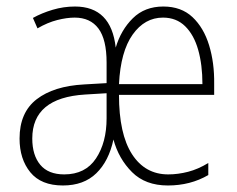

<svg xmlns="http://www.w3.org/2000/svg" viewBox="-20 -559 727 589"><path d="M481 -539Q536 -539 570.5 -506.5Q605 -474 621.5 -420Q638 -366 637 -301V-268H345Q345 -148 385 -86Q425 -24 496 -24Q526 -24 557 -32Q588 -40 619 -59V-22Q564 10 495 10Q426 10 385 -31Q344 -72 328 -131Q314 -65 275.5 -27.5Q237 10 173 10Q106 10 73 -30.5Q40 -71 40 -134Q40 -214 92.5 -254.5Q145 -295 238 -300L307 -304V-367Q307 -438 282 -471.5Q257 -505 209 -505Q185 -505 155.5 -497.5Q126 -490 95 -472L81 -504Q108 -519 141.5 -529Q175 -539 210 -539Q321 -539 335 -413Q351 -467 387.5 -503Q424 -539 481 -539ZM480 -505Q424 -505 387 -453Q350 -401 345 -301H601Q601 -360 588 -406Q575 -452 548 -478.5Q521 -505 480 -505ZM241 -269Q79 -259 79 -134Q79 -83 103.5 -53.5Q128 -24 177 -24Q242 -24 274.5 -73Q307 -122 307 -196V-273Z"/></svg>

Font: Noto Sans Khmer Condensed ExtraLight
Style: Regular
Weight: 200
Width: 3
Designer: Danh Hong and the Monotype Design Team
Foundry: Monotype Imaging Inc.
Version: Version 2.004; ttfautohint (v1.8.4.7-5d5b)